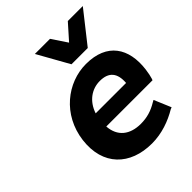

<svg xmlns="http://www.w3.org/2000/svg" viewBox="-207 -834 960 960"><g transform="rotate(-45 273.5 -353.5)"><path d="M491 -43 501 -47 463 -137 452 -131C414 -108 378 -97 334 -97C257 -97 207 -136 202 -210H529L532 -218C536 -230 540 -250 543 -272C560 -407 500 -503 351 -503C219 -503 91 -404 71 -245C51 -84 150 12 304 12C374 12 439 -12 491 -43ZM426 -294H211C233 -360 284 -394 340 -394C403 -394 431 -360 426 -294ZM545 -719H439L367 -638L313 -719H206L299 -553H414Z"/></g></svg>

Font: Falling Sky
Style: SeBdObl
Weight: 600
Designer: Paul D. Hunt
Foundry: Adobe Systems Incorporated
Version: Version 1.02